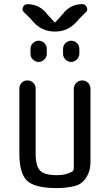

<svg xmlns="http://www.w3.org/2000/svg" viewBox="-20 -915 540 944"><path d="M259.8 9.8Q152.3 9.8 113.8 -25.9Q75.2 -61.5 75.2 -160.2V-480.5Q75.2 -496.1 86.4 -507.8Q97.7 -519.5 114.7 -519.5Q131.8 -519.5 143.6 -507.8Q155.3 -496.1 155.3 -480.5V-160.2Q155.3 -98.6 177.2 -76.2Q199.2 -53.7 259.8 -53.7Q301.8 -53.7 333 -70.3Q342.8 -75.2 342.8 -86.9V-478.5Q342.8 -495.1 355 -507.3Q367.2 -519.5 384.3 -519.5Q401.4 -519.5 413.1 -507.8Q424.8 -496.1 424.8 -478.5V-115.2Q424.8 -74.2 403.8 -41.5Q382.8 -8.8 345.7 0Q305.7 9.8 259.8 9.8ZM403.3 -856.4 375 -828.1 351.6 -802.7Q310.5 -759.8 250 -759.8Q189.5 -759.8 148.4 -802.7L125 -828.1L96.7 -856.4Q86.9 -866.2 93.3 -880.4Q99.6 -894.5 114.3 -894.5Q167 -894.5 204.1 -855.5L208 -849.6L248 -805.7Q249 -804.7 250 -804.7L252 -805.7L292 -849.6L295.9 -855.5Q333 -895.5 385.7 -894.5Q399.4 -894.5 406.2 -880.4Q413.1 -866.2 403.3 -856.4ZM290 -674.8Q290 -691.4 302.2 -703.1Q314.5 -714.8 330.1 -714.8Q345.7 -714.8 357.9 -703.6Q370.1 -692.4 370.1 -674.8V-650.4Q370.1 -634.8 357.9 -622.6Q345.7 -610.4 330.1 -610.4Q314.5 -610.4 302.2 -622.1Q290 -633.8 290 -650.4ZM129.9 -674.8Q129.9 -691.4 142.1 -703.1Q154.3 -714.8 169.9 -714.8Q185.5 -714.8 197.8 -703.6Q210 -692.4 210 -674.8V-650.4Q210 -634.8 197.8 -622.6Q185.5 -610.4 169.9 -610.4Q154.3 -610.4 142.1 -622.1Q129.9 -633.8 129.9 -650.4Z"/></svg>

Font: Rounded-X Mgen+ 1mn regular
Style: Regular
Weight: 400
Designer: [Source Han Sans]
Ryoko NISHIZUKA  (kana & ideographs); Paul D. Hunt (Latin, Greek & Cyrillic); Wenlong ZHANG  (bopomofo
Version: Version 1.059.20150602